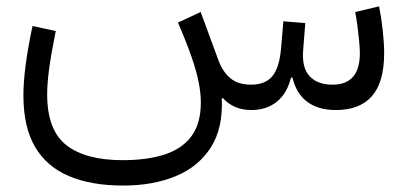

<svg xmlns="http://www.w3.org/2000/svg" viewBox="-20 -345 1275 602"><path d="M767.9 0Q815.6 0 847.8 -25.9Q880.1 -51.8 892.3 -101.7H897.1Q908.7 -51.6 943.3 -25.8Q977.9 0 1033.1 0Q1108.2 0 1146.3 -43.7Q1184.5 -87.5 1184.5 -178.4Q1184.5 -209.6 1180 -250Q1175.6 -290.5 1168.6 -325.1L1093.7 -307.3Q1097.7 -287 1100.9 -262.2Q1104.1 -237.4 1106.2 -214.9Q1108.3 -192.3 1108.3 -177.8Q1108.3 -79.5 1022.5 -79.5Q975.3 -79.5 950.5 -106.4Q925.6 -133.2 930.7 -189.9L937.2 -272.6L868.5 -278.3L861.1 -192Q855.8 -132.2 833.6 -105.9Q811.4 -79.5 767.4 -79.5Q726.6 -79.5 702.4 -99.7Q678.2 -119.9 665 -155.7L609.2 -307.4L538 -274.2Q564.7 -212.5 580.3 -167.3Q595.9 -122.1 602.8 -87.7Q609.7 -53.3 609.7 -23.7Q609.7 41.8 580.6 81.6Q551.5 121.4 496.5 139.3Q441.6 157.2 364.4 157.2Q248.7 157.2 188.3 110.3Q127.9 63.3 127.9 -49.3Q127.9 -81.6 133.7 -126.8Q139.6 -172 154.8 -247.7L81.9 -263.5Q66.6 -190.5 60 -138.2Q53.4 -85.8 53.4 -45.6Q53.4 53.2 89.9 115.5Q126.4 177.7 196.3 207.2Q266.2 236.8 366.2 236.8Q459.9 236.8 530.9 207.4Q602 178 640.8 117.6Q679.5 57.2 675.4 -35.8L678.3 -38.1Q694.5 -19.7 716.8 -9.9Q739.1 0 767.9 0Z"/></svg>

Font: Estedad VF
Style: Regular
Weight: 100
Designer: Amin Abedi
Version: Version 7.3